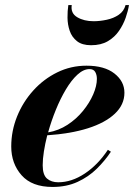

<svg xmlns="http://www.w3.org/2000/svg" viewBox="-20 -730 536 760"><path d="M264 -710Q259 -677.5 285.8 -661.8Q312.5 -646 350.5 -646Q375.5 -646 402.5 -651.8Q429.5 -657.5 450 -671.5Q470.5 -685.5 477 -710H490.5Q487 -687 477.5 -659.8Q468 -632.5 451 -607.8Q434 -583 407 -567Q380 -551 340.5 -551Q305 -551 284.8 -567Q264.5 -583 256 -607.8Q247.5 -632.5 247.2 -659.8Q247 -687 250.5 -710ZM149 -76Q149 -38 166 -23.2Q183 -8.5 210.5 -8.5Q263.5 -8.5 315.5 -43Q367.5 -77.5 407 -137L419 -129.5Q395.5 -94 363 -62Q330.5 -30 287 -10Q243.5 10 188 10Q106.5 10 65.5 -36.2Q24.5 -82.5 24.5 -150Q24.5 -211.5 47.5 -268.8Q70.5 -326 111.5 -371.5Q152.5 -417 206.5 -443.5Q260.5 -470 322.5 -470Q393.5 -470 433 -439Q472.5 -408 472.5 -363Q472.5 -315.5 434.5 -279.8Q396.5 -244 327.8 -222.2Q259 -200.5 167 -194.5Q158.5 -161 153.8 -130.8Q149 -100.5 149 -76ZM334.5 -456.5Q310.5 -456.5 286.5 -434.5Q262.5 -412.5 240.8 -376Q219 -339.5 201 -295.2Q183 -251 170.5 -206Q212 -213 247.2 -236Q282.5 -259 308.5 -291Q334.5 -323 349 -356.5Q363.5 -390 363.5 -418Q363.5 -433.5 357 -445Q350.5 -456.5 334.5 -456.5Z"/></svg>

Font: Bodoni* 16pt
Style: Bold Italic
Weight: 700
Italic angle: -13°
Version: Version 2.3